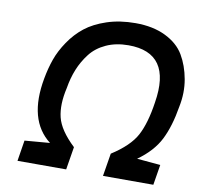

<svg xmlns="http://www.w3.org/2000/svg" viewBox="-81 -824 942 909"><g transform="rotate(10 389.5 -369.5)"><path d="M61 0 77 -100 198 -110Q80 -201 118 -406Q127 -456 142.5 -500Q158 -544 188.5 -589Q219 -634 259.5 -666Q300 -698 361.5 -718.5Q423 -739 499 -739Q583 -739 643.5 -709.5Q704 -680 733 -631Q762 -582 773.5 -518Q785 -454 771 -386Q755 -289 722.5 -224.5Q690 -160 617 -108L730 -98L714 0H472L490 -110Q576 -165 607.5 -224Q639 -283 654 -385Q694 -630 484 -630Q424 -630 377 -608.5Q330 -587 301.5 -550Q273 -513 256 -471Q239 -429 231 -380Q212 -298 226.5 -238Q241 -178 313 -110L295 0Z"/></g></svg>

Font: Exo
Style: Demi Bold Italic
Weight: 600
Designer: Natanael Gama
Version: Version 1